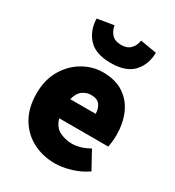

<svg xmlns="http://www.w3.org/2000/svg" viewBox="-182 -856 890 976"><g transform="rotate(30 263.0 -368.0)"><path d="M290 12Q217 12 158.5 -19Q100 -50 66 -108.5Q32 -167 32 -250Q32 -331 66.5 -389.5Q101 -448 156 -480Q211 -512 272 -512Q346 -512 394.5 -479.5Q443 -447 466.5 -392Q490 -337 490 -270Q490 -248 487.5 -227.5Q485 -207 483 -198H195Q208 -151 243 -134.5Q278 -118 314 -118Q362 -118 416 -148L472 -46Q432 -18 382 -3Q332 12 290 12ZM276 -382Q251 -382 228 -366Q205 -350 195 -310H344Q344 -339 329.5 -360.5Q315 -382 276 -382ZM280 -572Q192 -572 150 -617Q108 -662 106 -732L202 -748Q207 -718 225.5 -698Q244 -678 280 -678Q316 -678 335 -698Q354 -718 358 -748L454 -732Q453 -662 411 -617Q369 -572 280 -572Z"/></g></svg>

Font: Assistant ExtraBold
Style: Regular
Weight: 800
Designer: Hebrew By Ben Nathan, Latin by Paul Hunt
Version: Version 3.000